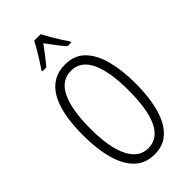

<svg xmlns="http://www.w3.org/2000/svg" viewBox="-289 -1023 1109 1109"><g transform="rotate(-45 265.5 -468.5)"><path d="M479 -358Q479 -283 468 -216.5Q457 -150 432.5 -99Q408 -48 367.5 -19Q327 10 267 10Q206 10 164.5 -20Q123 -50 98.5 -101.5Q74 -153 63 -219.5Q52 -286 52 -359Q52 -542 106.5 -633Q161 -724 267 -724Q344 -724 390.5 -676Q437 -628 458 -545Q479 -462 479 -358ZM109 -358Q109 -205 149.5 -123Q190 -41 266 -41Q344 -41 383 -121Q422 -201 422 -358Q422 -513 383 -593.5Q344 -674 267 -674Q187 -674 148 -592.5Q109 -511 109 -358ZM292 -947Q304 -924 321 -894.5Q338 -865 355 -838.5Q372 -812 383 -797V-788H353Q332 -811 309.5 -840.5Q287 -870 266 -899Q245 -872 221.5 -840.5Q198 -809 179 -788H148V-797Q162 -817 179 -843.5Q196 -870 212 -897.5Q228 -925 239 -947Z"/></g></svg>

Font: Noto Sans Gurmukhi ExtraCondensed Light
Style: Regular
Weight: 300
Width: 2
Designer: Jelle Bosma - Monotype Design Team
Foundry: Monotype Imaging Inc.
Version: Version 2.004; ttfautohint (v1.8.4.7-5d5b)